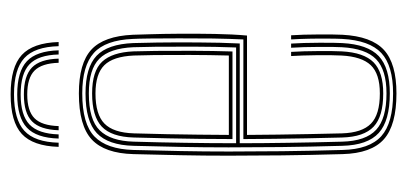

<svg xmlns="http://www.w3.org/2000/svg" viewBox="-227 -551 784 370"><g transform="rotate(-90 165.0 -366.0)"><path d="M168 -737.5Q220.8 -737.5 244.1 -716Q267.5 -694.5 269 -645H261Q259.8 -691.2 238.1 -711.1Q216.5 -731 168 -731Q119.8 -731 98 -711.1Q76.2 -691.2 75 -645H67Q68.5 -694.5 91.9 -716Q115.2 -737.5 168 -737.5ZM168 -724.8Q212.2 -724.8 232 -706.2Q251.8 -687.8 253 -645H245Q244 -684.2 226.1 -701.2Q208.2 -718.2 168 -718.2Q128 -718.2 110.1 -701.2Q92.2 -684.2 91 -645H83Q84.2 -687.8 104 -706.2Q123.8 -724.8 168 -724.8ZM168 -712Q203.8 -712 219.9 -696.4Q236 -680.8 237 -645H229Q228 -677.5 213.9 -691.5Q199.8 -705.5 168 -705.5Q136.2 -705.5 122.1 -691.5Q108 -677.5 107 -645H99Q100.2 -680.8 116.2 -696.4Q132.2 -712 168 -712ZM170 6Q109 6 81.8 -18.1Q54.5 -42.2 53 -98Q51.2 -161.2 50.6 -215.1Q50 -269 50 -317Q50 -365 50.9 -410.1Q51.8 -455.2 53 -501Q54.5 -556.2 81.1 -581.1Q107.8 -606 170 -606Q228.2 -606 254.4 -581.9Q280.5 -557.8 283 -502Q283.2 -493.5 284 -469Q284.8 -444.5 285 -411.5Q285.2 -378.5 284.6 -344.2Q284 -310 281.5 -282H90Q90.2 -251.8 90.6 -222.4Q91 -193 91.6 -162.6Q92.2 -132.2 93 -99Q94.2 -60.2 111.8 -43.1Q129.2 -26 170 -26Q207.8 -26 224.4 -43.5Q241 -61 243 -100Q244 -119 243.6 -148.6Q243.2 -178.2 242 -197H250Q251.5 -173.2 251.6 -144Q251.8 -114.8 251 -99.5Q248.8 -56.8 229.9 -38.1Q211 -19.5 170 -19.5Q125.5 -19.5 105.9 -38Q86.2 -56.5 85 -98.8Q84 -137 83.4 -168.9Q82.8 -200.8 82.5 -230Q82.2 -259.2 82 -289H274Q275.2 -314.5 275.8 -347.6Q276.2 -380.8 276.1 -413Q276 -445.2 275.8 -469.5Q275.5 -493.8 275 -501.8Q272.8 -554.8 248 -577.1Q223.2 -599.5 170 -599.5Q111.2 -599.5 86.9 -575.9Q62.5 -552.2 61 -500.8Q59.8 -455 58.9 -409.8Q58 -364.5 58 -316.6Q58 -268.8 58.6 -215Q59.2 -161.2 61 -98.2Q62.2 -46 87.6 -23.2Q113 -0.5 170 -0.5Q223.5 -0.5 247.9 -23.2Q272.2 -46 275 -98.5Q275.5 -107.2 275.6 -124.9Q275.8 -142.5 275.4 -162.2Q275 -182 274 -197H282Q283.5 -174.8 283.6 -144.2Q283.8 -113.8 283 -98Q280 -42.2 253.8 -18.1Q227.5 6 170 6ZM170 -6.8Q117.2 -6.8 93.8 -28.1Q70.2 -49.5 69 -98.5Q67.2 -162 66.6 -215.9Q66 -269.8 66 -317.4Q66 -365 66.9 -409.9Q67.8 -454.8 69 -500.5Q70.2 -549.5 93.4 -571.4Q116.5 -593.2 170 -593.2Q220 -593.2 242.5 -571.9Q265 -550.5 267 -501.2Q267.5 -490.8 268 -455.5Q268.5 -420.2 268.2 -376.5Q268 -332.8 266.2 -296H74Q74 -253.2 74.8 -203.2Q75.5 -153.2 77 -98.8Q78.2 -53 99.9 -33.1Q121.5 -13.2 170 -13.2Q215.2 -13.2 235.9 -33.2Q256.5 -53.2 259 -99.2Q259.8 -112.8 259.6 -143.2Q259.5 -173.8 258 -197H266Q267.5 -174.5 267.6 -143.6Q267.8 -112.8 267 -98.8Q264.5 -49.5 241.9 -28.1Q219.2 -6.8 170 -6.8ZM74 -303H258.5Q260 -342.8 260.1 -384.4Q260.2 -426 259.9 -458.1Q259.5 -490.2 259 -501Q257 -546.5 236.8 -566.6Q216.5 -586.8 170 -586.8Q119.2 -586.8 98.8 -565.8Q78.2 -544.8 77 -500.2Q75.5 -449.8 74.8 -400.8Q74 -351.8 74 -303ZM82 -310Q82 -342.5 82.4 -372.5Q82.8 -402.5 83.4 -433.6Q84 -464.8 85 -500.2Q86.2 -543.2 106 -561.9Q125.8 -580.5 170 -580.5Q213.2 -580.5 231.2 -561.1Q249.2 -541.8 251 -500.8Q251.5 -488.5 251.9 -457.2Q252.2 -426 252.1 -386.6Q252 -347.2 250.8 -310ZM90 -317H243Q244 -354.8 244.1 -392.6Q244.2 -430.5 243.9 -459.8Q243.5 -489 243 -500.2Q241.2 -539.8 224.4 -556.9Q207.5 -574 170 -574Q129.5 -574 111.9 -556.8Q94.2 -539.5 93 -500Q92 -466 91.4 -435.4Q90.8 -404.8 90.5 -375.8Q90.2 -346.8 90 -317Z"/></g></svg>

Font: Big Shoulders Inline Text Thin Thin
Style: Regular
Weight: 250
Version: Version 2.002